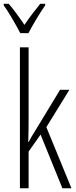

<svg xmlns="http://www.w3.org/2000/svg" viewBox="-39 -1015 411 1035"><path d="M115.2 -759.8V-369.1Q115.2 -336.9 114.7 -308.3Q114.3 -279.8 113.3 -249H115.2Q124 -265.6 131.1 -278.1Q138.2 -290.5 147.5 -304.7L284.7 -530.8H335L210.9 -329.6L346.2 0H297.4L179.7 -289.6L115.2 -197.8V0H68.4V-759.8ZM70.3 -836.4Q51.8 -872.1 26.4 -915.5Q1 -959 -19 -986.3V-994.6H7.8Q26.9 -972.7 49.8 -941.7Q72.8 -910.6 92.8 -880.9Q114.3 -912.6 133.3 -937.7Q152.3 -962.9 177.7 -994.6H204.6V-986.3Q182.6 -954.6 157.5 -912.8Q132.3 -871.1 114.3 -836.4Z"/></svg>

Font: Open Sans Condensed Light
Style: Regular
Weight: 300
Width: 3
Designer: Monotype Design Team
Foundry: Monotype Imaging Inc.
Version: Version 3.003; ttfautohint (v1.8.4)